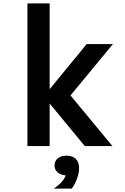

<svg xmlns="http://www.w3.org/2000/svg" viewBox="-20 -868 740 1141"><path d="M484 0H648L399 -301L651 -606H495L275 -338V-848H143V0H275V-253ZM299 253H407C433 216 450 170 450 130C450 83 422 57 375 57C333 57 304 80 304 115C304 149 331 172 370 174C364 197 339 227 299 253Z"/></svg>

Font: Martian Mono Std Md
Style: Regular
Weight: 500
Monospace: yes
Designer: Roman Shamin
Foundry: Evil Martians
Version: Version 1.000